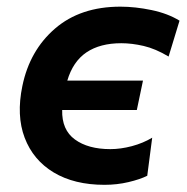

<svg xmlns="http://www.w3.org/2000/svg" viewBox="-20 -530 546 562"><path d="M286 11Q197.5 11 137.2 -25.2Q77 -61.5 52.2 -126.8Q27.5 -192 45.5 -278.5Q67 -382.5 141.2 -446.5Q215.5 -510.5 332.5 -510.5Q376 -510.5 423.8 -500.5Q471.5 -490.5 505.5 -469.5L473.5 -364.5Q435 -387.5 400.5 -395.5Q366 -403.5 335 -403.5Q273 -403.5 233.2 -376.8Q193.5 -350 177 -294H398.5L380.5 -208H162Q160.5 -150 199.2 -121.8Q238 -93.5 303 -93.5Q333 -93.5 366 -102.2Q399 -111 425.5 -127L411 -15.5Q390 -5 356.2 3Q322.5 11 286 11Z"/></svg>

Font: Commissioner SemiBold
Style: Italic
Weight: 600
Italic angle: -12°
Designer: Kostas Bartsokas
Foundry: Kostas Bartsokas
Version: Version 1.000; ttfautohint (v1.8.3)